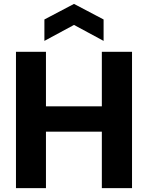

<svg xmlns="http://www.w3.org/2000/svg" viewBox="-20 -966 759 986"><path d="M62 -700H216V-420H503V-700H658V0H503V-290H216V0H62ZM512 -756 360 -838 208 -756V-866L360 -946L512 -866Z"/></svg>

Font: Albert Sans ExtraBold
Style: Regular
Weight: 800
Designer: Andreas Rasmussen
Foundry: a.Foundry
Version: Version 1.025